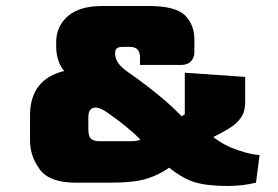

<svg xmlns="http://www.w3.org/2000/svg" viewBox="-20 -609 924 639"><path d="M543 -51Q508 -26 466 -13.5Q424 -1 347 -1H232Q145 -1 112.5 -45Q80 -89 80 -141V-225Q80 -345 194 -373Q184 -382 175.5 -404Q167 -426 167 -455V-469Q167 -521 205.5 -555Q244 -589 320 -589H475Q564 -589 595.5 -558Q627 -527 627 -477V-436Q627 -417 615.5 -405Q604 -393 584 -393H446V-417Q446 -435 438 -444Q430 -453 411 -453H387Q363 -453 363 -433Q363 -415 373 -400Q383 -385 406 -369Q474 -322 532 -272Q553 -254 585 -222L595 -229V-367L796 -353V-271Q796 -248 790 -232.5Q784 -217 768 -201Q749 -182 690 -153Q725 -125 771 -109.5Q817 -94 844 -93L832 -1Q785 10 739 10Q671 10 630 -2Q589 -14 543 -51ZM411 -139Q441 -139 447 -145Q403 -189 335 -236Q312 -251 298 -251Q274 -251 274 -218V-179Q274 -156 282.5 -147.5Q291 -139 313 -139Z"/></svg>

Font: Gold Bold
Style: Regular
Weight: 400
Designer: jaiki
Version: Version 1.000